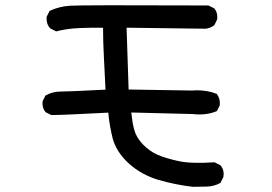

<svg xmlns="http://www.w3.org/2000/svg" viewBox="-20 -683 1040 734"><path d="M717.3 31.2Q650.4 23.4 586.4 4.9Q553.7 -4.9 525.6 -20.3Q497.6 -35.6 473.6 -57.1Q449.7 -78.6 434.1 -102.5Q418.5 -126.5 411.1 -152.3Q408.2 -164.1 405.5 -176.5Q402.8 -189 400.6 -201.7Q398.4 -214.4 396.7 -227.1Q395 -239.7 394 -252.4Q308.1 -248 254.6 -245.6Q201.2 -243.2 177.7 -243.2H176.3L175.3 -243.7L155.8 -253.4L154.3 -253.9L153.8 -254.9Q140.6 -270.5 142.6 -294.4V-295.4L143.1 -296.4L152.8 -315.9L153.8 -317.9L155.3 -318.4Q167.5 -325.7 181.9 -329.3Q196.3 -333 211.9 -333Q241.2 -333 383.3 -340.3Q379.9 -415 377 -469.2Q374 -523.4 374 -577.1Q346.7 -577.1 325.2 -576.9Q303.7 -576.7 287.6 -575.9Q271.5 -575.2 260.7 -574.2Q227.5 -571.3 196.8 -563.5L194.8 -563L192.9 -564L173.3 -573.7L172.4 -574.2L171.4 -575.2Q163.6 -584 160.4 -594.7Q157.2 -605.5 158.2 -617.7V-618.7L158.7 -619.6L168.5 -639.2L169.4 -641.1L171.4 -642.1Q205.6 -658.2 247.1 -661.1Q288.1 -664.1 775.4 -662.1H776.9L777.8 -661.6L797.4 -651.9L798.8 -651.4L799.3 -650.4Q806.2 -642.6 808.8 -632.6Q811.5 -622.6 810.5 -610.8V-609.9L810.1 -608.9L800.3 -588.4L799.8 -586.9L798.3 -585.9Q791 -580.6 783 -577.4Q774.9 -574.2 766.1 -573.2H765.6L463.9 -577.1L471.7 -340.8L713.9 -336.9Q724.1 -337.9 733.9 -337.9Q743.7 -337.9 753.2 -336.9Q762.7 -335.9 771.7 -334.5Q780.8 -333 789.6 -330.6Q798.3 -328.1 806.6 -324.7L808.6 -324.2L809.6 -322.8Q822.3 -305.7 820.3 -281.7V-280.8L819.8 -279.8L810.1 -260.3L809.1 -258.3L806.6 -257.3Q786.6 -249 763.4 -246.6Q740.2 -244.1 715.3 -247.1L481.9 -252.9Q483.9 -233.4 486.6 -217Q489.3 -200.7 493.2 -187Q500.5 -158.2 525.9 -131.3Q538.6 -118.2 552.7 -108.2Q566.9 -98.1 582.5 -91.3Q614.3 -77.6 661.6 -67.4Q708.5 -56.6 798.3 -62.5H799.8L801.3 -62L820.8 -52.2L821.8 -51.8L822.8 -50.8Q838.4 -33.2 834 -6.8V-5.9L833.5 -5.4L823.7 14.2L822.8 16.1L821.3 17.1Q810.1 22.9 797.4 26.4Q784.7 29.8 771 30.3Q745.1 31.2 717.8 31.2Z"/></svg>

Font: NaikaiFont
Style: SemiBold
Weight: 600
Version: Version 1.89